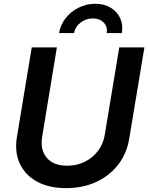

<svg xmlns="http://www.w3.org/2000/svg" viewBox="-20 -976 777 1007"><path d="M327.1 10.7Q236.3 10.7 173.8 -23.7Q111.3 -58.1 83.5 -118.7Q55.7 -179.2 68.8 -257.3L146.5 -727.5H278.3L201.2 -259.3Q189.9 -190.9 224.9 -148.9Q259.8 -106.9 332.5 -106.9Q384.3 -106.9 426 -128.2Q467.8 -149.4 494.9 -186Q522 -222.7 529.3 -268.1L605.5 -727.5H737.3L657.7 -248.5Q645 -170.4 599.6 -112.1Q554.2 -53.7 484.1 -21.5Q414.1 10.7 327.1 10.7ZM479.5 -956.1Q526.9 -956.1 560.8 -935.5Q594.7 -915 610.4 -880.4Q626 -845.7 619.1 -802.7H539.6Q545.4 -835.9 523.7 -857.7Q502 -879.4 466.8 -879.4Q432.1 -879.4 403.1 -857.7Q374 -835.9 368.7 -802.7H289.6Q296.9 -845.7 324 -880.4Q351.1 -915 391.8 -935.5Q432.6 -956.1 479.5 -956.1Z"/></svg>

Font: Inter Semi Bold
Style: Italic
Weight: 600
Italic angle: -9.39999°
Designer: Rasmus Andersson
Foundry: rsms
Version: Version 4.000;git-3c8e0fc